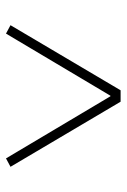

<svg xmlns="http://www.w3.org/2000/svg" viewBox="89 -827 422 640"><g transform="rotate(90 300.0 -507.0)"><path d="M508 -316 301 -664H299L92 -316L64 -331L281 -698H319L536 -331Z"/></g></svg>

Font: IBM Plex Sans KR ExtLt
Style: Regular
Weight: 200
Designer: Mike Abbink; Paul van der Laan; Pieter van Rosmalen; Wujin Sim; Chorong Kim; Dohee Lee;
Foundry: Sandoll Inc.
Version: Version 1.002